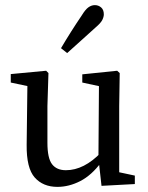

<svg xmlns="http://www.w3.org/2000/svg" viewBox="-20 -718 577 749"><path d="M204 11Q148 11 115.5 -25.5Q83 -62 84 -153L87 -396L107 -378L22 -396V-429L160 -442L169 -433L165 -304V-161Q165 -101 183 -77.5Q201 -54 237 -54Q308 -54 375 -124L390 -85H375Q337 -34 293 -11.5Q249 11 204 11ZM376 7 364 -100 366 -382 301 -396V-428L437 -442L447 -433L445 -304V-46L506 -33V0ZM218 -530Q255 -593 299 -658Q313 -681 325 -689.5Q337 -698 350 -698Q364 -698 374.5 -689Q385 -680 385 -662Q385 -652 379 -640Q373 -628 353 -611Q324 -585 297 -560.5Q270 -536 242 -511Z"/></svg>

Font: Lisu Bosa Light
Style: Regular
Weight: 300
Designer: David Morse, Annie Olsen, Victor Gaultney, Frank Grießhammer (Latin)
Foundry: SIL International
Version: Version 2.000